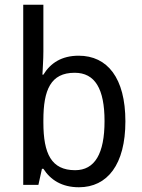

<svg xmlns="http://www.w3.org/2000/svg" viewBox="-20 -780 599 810"><path d="M163 -563V-760H78V0H142L157 -68H163C193 -21 241 10 313 10C433 10 509 -86 509 -268C509 -451 433 -545 312 -545C240 -545 193 -514 163 -465H159C160 -490 163 -527 163 -563ZM295 -473C381 -473 421 -405 421 -269C421 -132 380 -62 297 -62C197 -62 163 -131 163 -263V-273C163 -401 194 -473 295 -473Z"/></svg>

Font: Noto Sans Sinhala SemiCondensed
Style: Regular
Weight: 400
Width: 4
Designer: Jelle Bosma - Monotype Design Team
Foundry: Monotype Imaging Inc.
Version: Version 2.006